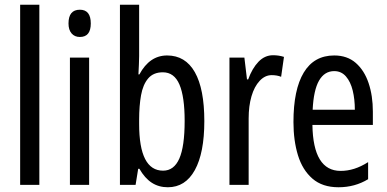

<svg xmlns="http://www.w3.org/2000/svg" viewBox="-20 -846 1633 810"><path d="M146 -66H65V-826H146Z M317 -805Q363 -805 363 -747Q363 -690 317 -690Q295 -690 282 -705Q269 -720 269 -747Q269 -805 317 -805ZM356 -603V-66H275V-603Z M567 -609Q567 -593 566 -574Q565 -555 564 -532H568Q611 -612 685 -612Q762 -612 802 -541.5Q842 -471 842 -335Q842 -201 802 -128.5Q762 -56 688 -56Q650 -56 620.5 -75Q591 -94 568 -134H563L552 -66H486V-826H567ZM667 -541Q627 -541 605 -515Q583 -489 575 -444Q567 -399 567 -342V-323Q567 -126 668 -126Q714 -126 736.5 -177Q759 -228 759 -336Q759 -438 737 -489.5Q715 -541 667 -541Z M1132 -613Q1156 -613 1178 -606L1166 -522Q1149 -529 1126 -529Q1098 -529 1075.5 -505Q1053 -481 1041 -440Q1029 -399 1029 -346V-66H948V-603H1011L1022 -511H1027Q1044 -558 1070.5 -585.5Q1097 -613 1132 -613Z M1390 -612Q1445 -612 1481 -580.5Q1517 -549 1535 -495.5Q1553 -442 1553 -375V-319H1298Q1301 -125 1417 -125Q1446 -125 1474.5 -134Q1503 -143 1533 -162V-90Q1477 -56 1408 -56Q1340 -56 1298 -92.5Q1256 -129 1237 -191Q1218 -253 1218 -331Q1218 -468 1261.5 -540Q1305 -612 1390 -612ZM1390 -546Q1349 -546 1326 -506Q1303 -466 1299 -383H1477Q1477 -427 1468 -464Q1459 -501 1439.5 -523.5Q1420 -546 1390 -546Z"/></svg>

Font: Noto Sans Malayalam UI ExtraCondensed
Style: Regular
Weight: 400
Width: 2
Designer: Jelle Bosma - Monotype Design Team
Foundry: Monotype Imaging Inc.
Version: Version 2.104; ttfautohint (v1.8.4.7-5d5b)